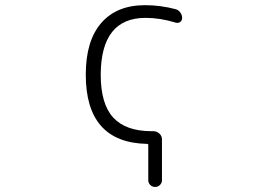

<svg xmlns="http://www.w3.org/2000/svg" viewBox="-20 -576 1040 753"><path d="M694.3 -505.9Q694.3 -495.1 686.5 -489.7Q678.7 -484.4 668.9 -487.3Q608.4 -505.9 550.8 -505.9Q376 -505.9 375 -283.2Q375 -168 424.3 -114.7Q473.6 -61.5 574.2 -61.5Q577.1 -61.5 581.1 -61.5Q594.7 -61.5 605 -52.2Q615.2 -43 615.2 -29.3V130.9Q615.2 141.6 607.4 149.4Q599.6 157.2 588.4 157.2Q577.1 157.2 569.3 149.4Q561.5 141.6 561.5 130.9V-7.8Q561.5 -11.7 556.6 -11.7Q316.4 -16.6 316.4 -283.2Q316.4 -416 377 -485.8Q437.5 -555.7 548.8 -555.7Q609.4 -555.7 668.9 -540Q679.7 -537.1 687 -527.3Q694.3 -517.6 694.3 -505.9Z"/></svg>

Font: Gen Jyuu Gothic L Monospace Light
Style: Regular
Weight: 300
Designer: [Source Han Sans]
Ryoko NISHIZUKA  (kana & ideographs); Paul D. Hunt (Latin, Greek & Cyrillic); Wenlong ZHANG  (bopomofo
Version: Version 1.002.20150607